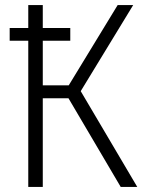

<svg xmlns="http://www.w3.org/2000/svg" viewBox="-20 -734 566 754"><path d="M91 0H148V-348H249L454 0H519L297 -376L503 -714H442L250 -399H148V-574H256V-624H148V-714H91V-624H18V-574H91Z"/></svg>

Font: Noto Sans SemiCondensed Light
Style: Regular
Weight: 300
Width: 4
Designer: Monotype Design Team
Foundry: Monotype Imaging Inc.
Version: Version 2.013